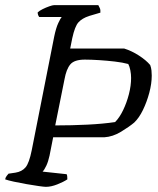

<svg xmlns="http://www.w3.org/2000/svg" viewBox="-28 -724 611 744"><path d="M150 0Q143 0 122 -3Q101 -6 75 -10.5Q49 -15 26 -20Q3 -25 -8 -29Q-7 -36 -2 -42.5Q3 -49 5 -51L32 -55Q57 -59 71 -75.5Q85 -92 95 -142L182 -582Q189 -616 198 -635Q207 -654 211 -658H124Q118 -666 118 -676Q124 -682 137 -688.5Q150 -695 163 -699.5Q176 -704 181 -704H353Q355 -700 358.5 -693Q362 -686 361 -675L317 -662Q290 -653 276 -637.5Q262 -622 252 -576L244 -536H453Q482 -527 510 -509Q538 -491 554 -472Q558 -461 559 -450.5Q560 -440 560 -431Q560 -400 550.5 -364.5Q541 -329 526 -298Q511 -267 492 -249Q473 -233 441 -213.5Q409 -194 376 -192H178L164 -121Q159 -98 151.5 -82Q144 -66 137 -59L230 -49Q232 -47 232.5 -40Q233 -33 233 -29Q218 -19 194 -9.5Q170 0 150 0ZM186 -238Q250 -238 310.5 -241Q371 -244 418 -251Q435 -268 449 -297Q463 -326 471.5 -359Q480 -392 480 -422Q480 -437 477 -452Q474 -467 469 -476Q447 -482 417 -485.5Q387 -489 356 -491Q325 -493 301 -493Q260 -493 244.5 -474.5Q229 -456 222 -417Z"/></svg>

Font: Texturina Extralight
Style: Italic
Weight: 200
Italic angle: -11°
Designer: Guillermo Torres Carreño
Foundry: Omnibus-Type
Version: Version 1.002; ttfautohint (v1.8.3)